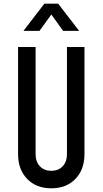

<svg xmlns="http://www.w3.org/2000/svg" viewBox="-20 -1005 556 1041"><path d="M438 -750V-169Q438 -86 389 -35Q340 16 258 16Q176.5 16 127.2 -35Q78 -86 78 -169V-750H173V-169Q173 -128.5 196 -103.8Q219 -79 258 -79Q297 -79 320 -103.8Q343 -128.5 343 -169V-750ZM107 -837.5 220.5 -985H295.5L409 -837.5H322L258.5 -926.5L194 -837.5Z"/></svg>

Font: Mohave Light Medium
Style: Regular
Weight: 500
Version: Version 2.003